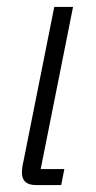

<svg xmlns="http://www.w3.org/2000/svg" viewBox="-20 -532 276 552"><path d="M83 0Q43 0 43 -36Q43 -42 44 -50.5Q45 -59 47 -66L136 -512H190L97 -46H165L156 0Z"/></svg>

Font: IBM Plex Sans Condensed Light
Style: Italic
Weight: 300
Width: 3
Italic angle: -11°
Designer: Mike Abbink, Paul van der Laan, Pieter van Rosmalen
Foundry: Bold Monday
Version: Version 1.3